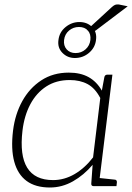

<svg xmlns="http://www.w3.org/2000/svg" viewBox="-20 -828 588 854"><path d="M202 6Q138 6 98.5 -23Q59 -52 43.5 -108.5Q28 -165 38 -247Q47 -320 79 -378Q111 -436 163.5 -470.5Q216 -505 286 -505Q338 -505 374 -485Q410 -465 433 -425L444 -484Q446 -496 458 -496H480L419 0H397Q385 0 386 -12L392 -95Q353 -49 304.5 -21.5Q256 6 202 6ZM216 -27Q266 -27 311.5 -53.5Q357 -80 394 -128L426 -392Q403 -436 369.5 -454Q336 -472 290 -472Q230 -472 186 -443.5Q142 -415 115 -364.5Q88 -314 80 -247Q67 -137 101 -82Q135 -27 216 -27ZM406 0 415 -37 490 -29Q495 -29 497.5 -26Q500 -23 500 -18L498 0ZM313 -570Q280 -570 257.5 -593Q235 -616 240 -650Q244 -685 271.5 -707.5Q299 -730 333 -730Q368 -730 390 -707.5Q412 -685 407 -650Q403 -616 376 -593Q349 -570 313 -570ZM316 -592Q342 -592 360.5 -608.5Q379 -625 382 -650Q385 -676 371 -692Q357 -708 331 -708Q306 -708 287 -692Q268 -676 265 -650Q262 -625 276.5 -608.5Q291 -592 316 -592ZM390 -689 366 -694 478 -797Q486 -804 492 -806.5Q498 -809 509 -808L548 -800L408 -694Q403 -690 399 -689.5Q395 -689 390 -689Z"/></svg>

Font: Aleo ExtraLight
Style: Italic
Weight: 250
Italic angle: -7°
Designer: Alessio Laiso
Foundry: Alessio Laiso
Version: Version 2.001;gftools[0.9.29]